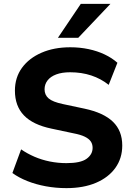

<svg xmlns="http://www.w3.org/2000/svg" viewBox="-20 -960 681 991"><path d="M323 11Q268 11 216.5 1.5Q165 -8 121 -25.5Q77 -43 44 -67L89 -189Q121 -167 158 -151Q195 -135 237 -126.5Q279 -118 323 -118Q396 -118 427 -140.5Q458 -163 458 -197Q458 -216 448.5 -230Q439 -244 417.5 -254.5Q396 -265 359 -272L246 -296Q150 -316 103.5 -364.5Q57 -413 57 -492Q57 -560 93.5 -610Q130 -660 194.5 -688Q259 -716 343 -716Q392 -716 437 -706.5Q482 -697 520 -679Q558 -661 586 -636L541 -522Q501 -554 451 -570.5Q401 -587 342 -587Q300 -587 270.5 -576Q241 -565 225.5 -545Q210 -525 210 -499Q210 -470 231 -452Q252 -434 304 -423L417 -399Q515 -378 563 -331.5Q611 -285 611 -209Q611 -143 575.5 -93.5Q540 -44 475.5 -16.5Q411 11 323 11ZM279 -765 397 -940H550L384 -765Z"/></svg>

Font: Nunito Sans 12pt ExtraLight 12pt ExtraBold
Style: Regular
Weight: 800
Version: Version 3.101;gftools[0.9.27]